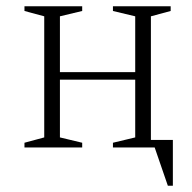

<svg xmlns="http://www.w3.org/2000/svg" viewBox="-20 -470 611 612"><path d="M121 -418 58 -435V-450H242V-435L171 -418V-240H411V-418L340 -435V-450H524V-435L461 -418V-24H531V122H515L473 0H340V-15L411 -32V-216H171V-32L242 -15V0H58V-15L121 -32Z"/></svg>

Font: Spectral ExtraLight
Style: Regular
Weight: 275
Designer: Jean-Baptiste Levee
Foundry: Production Type
Version: Version 2.001